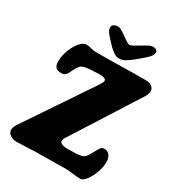

<svg xmlns="http://www.w3.org/2000/svg" viewBox="-215 -1034 1073 1176"><g transform="rotate(30 321.0 -446.0)"><path d="M446.8 -875.5Q481.9 -896.5 494.6 -902.3Q507.3 -908.2 519 -908.2Q534.7 -908.2 543.5 -901.1Q552.2 -894 550.8 -882.8Q548.8 -864.3 525.4 -840.8L467.8 -791Q432.6 -762.7 413.6 -752Q394.5 -741.2 374 -741.2Q355.5 -741.2 338.9 -751Q322.3 -760.7 299.8 -782.2L253.4 -832.5Q245.1 -842.8 240.7 -849.1Q236.3 -855.5 233.2 -864.7Q230 -874 231 -882.8Q231.9 -894 243.2 -901.1Q254.4 -908.2 270 -908.2Q281.2 -908.2 292 -902.6Q302.7 -897 334 -875.5Q337.4 -873 344.2 -868.2Q351.1 -863.3 354 -861.3Q356.9 -859.4 362.1 -856Q367.2 -852.5 370.6 -851.1Q374 -849.6 378.2 -847.7Q382.3 -845.7 386.7 -844.7Q392.1 -846.2 397 -847.9Q401.9 -849.6 408.7 -853.3Q415.5 -856.9 418.9 -858.9Q422.4 -860.8 432.6 -866.9Q442.9 -873 446.8 -875.5ZM220.2 9.3Q203.6 9.8 155.5 12Q107.4 14.2 84 14.2Q57.1 14.2 38.1 0.5Q19 -13.2 19 -34.2Q19 -38.1 19.8 -42.2Q20.5 -46.4 21.5 -49.6Q22.5 -52.7 24.7 -57.4Q26.9 -62 28.1 -64.7Q29.3 -67.4 32.7 -72.8Q36.1 -78.1 37.6 -80.3Q39.1 -82.5 43.2 -88.9Q47.4 -95.2 48.8 -97.2L348.6 -543Q365.2 -567.4 365.2 -578.1Q365.2 -598.6 315.4 -597.7Q244.6 -596.2 216.3 -589.8Q197.3 -585 187.7 -574.7Q178.2 -564.5 167 -543.9Q164.1 -538.6 159.2 -527.8Q154.3 -517.1 151.1 -511.5Q147.9 -505.9 142.3 -499.3Q136.7 -492.7 128.9 -489.7Q121.1 -486.8 110.4 -486.8Q83 -486.8 71 -499.5Q59.1 -512.2 59.1 -541Q59.1 -578.6 74.5 -619.9Q89.8 -661.1 113.3 -688.5Q136.7 -715.8 159.2 -715.8Q172.9 -715.8 193.6 -710.2Q214.4 -704.6 226.1 -704.6Q319.8 -704.6 407.2 -706.5Q493.2 -708.5 583 -708.5Q608.9 -708.5 625.2 -696Q641.6 -683.6 641.6 -666Q641.6 -645.5 630.9 -627.4L330.6 -154.8Q321.3 -140.6 321.3 -127.9Q321.3 -117.2 337.4 -110.6Q353.5 -104 378.9 -104Q438 -104 471.7 -109.9Q478.5 -111.3 485.1 -115Q491.7 -118.7 495.6 -122.1Q499.5 -125.5 504.9 -133.1Q510.3 -140.6 512 -143.6Q513.7 -146.5 518.8 -156Q523.9 -165.5 524.4 -166Q542.5 -200.2 550.3 -209Q558.1 -217.8 575.2 -217.8Q596.2 -217.8 610.1 -200Q624 -182.1 624 -151.4Q624 -118.7 610.1 -79.1Q596.2 -39.6 575 -12Q553.7 15.6 535.2 15.6Q519 15.6 481.2 11.2Q443.4 6.8 432.1 6.8Q357.9 6.8 220.2 9.3Z"/></g></svg>

Font: Cooper* ExtraBold
Style: Italic
Weight: 800
Italic angle: -7°
Designer: Owen Earl
Foundry: indestructible type*
Version: Version 0.001